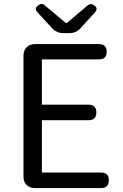

<svg xmlns="http://www.w3.org/2000/svg" viewBox="-20 -958 628 978"><path d="M495.1 0H158.2Q131.8 0 115.7 -15.6Q99.6 -31.2 99.6 -57.6V-674.8Q99.6 -701.2 115.7 -717.3Q131.8 -733.4 158.2 -733.4H484.4Q523.4 -733.4 523.4 -694.3Q523.4 -655.3 484.4 -655.3H193.4V-424.8H431.6Q470.7 -424.8 470.7 -385.7Q470.7 -345.7 431.6 -345.7H193.4V-79.1H495.1Q534.2 -79.1 534.2 -40Q534.2 0 495.1 0ZM248 -811.5Q212.9 -848.6 169.9 -896.5Q153.3 -916 174.8 -930.7Q193.4 -944.3 208 -930.7L315.4 -840.8H320.3L426.8 -930.7Q442.4 -943.4 460 -930.7Q481.4 -916 464.8 -896.5L387.7 -811.5Q365.2 -789.1 334 -789.1H301.8Q270.5 -789.1 248 -811.5Z"/></svg>

Font: GenSenMaruGothic TW TTF Regular
Style: Regular
Weight: 400
Version: Version 1.301